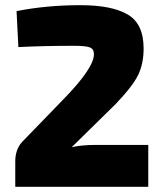

<svg xmlns="http://www.w3.org/2000/svg" viewBox="-20 -722 630 742"><path d="M51 -540 44 -679Q160 -702 291 -702Q412 -702 473.5 -666Q535 -630 535 -535Q535 -476 514 -432.5Q493 -389 427 -320L257 -153Q293 -162 354 -162H553V0H39V-98Q39 -144 65 -173L220 -333Q344 -459 343 -513Q343 -533 326.5 -539Q310 -545 267 -545Q146 -545 51 -540Z"/></svg>

Font: Exo 2.0 Extra Bold
Style: Regular
Weight: 800
Designer: Natanael Gama
Version: Version 1.001;PS 001.001;hotconv 1.0.70;makeotf.lib2.5.58329